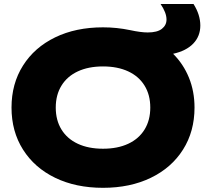

<svg xmlns="http://www.w3.org/2000/svg" viewBox="-20 -900 1013 937"><path d="M36.2 -375Q36.2 -491.3 92.2 -579.9Q148.1 -668.6 249 -717.6Q349.9 -766.6 482.7 -766.6Q549.7 -766.6 615.2 -752.9Q667.5 -741.6 701 -741.6Q747.5 -741.6 770 -759.3Q792.6 -777 792.6 -804.5Q792.6 -821.5 785.4 -840.1Q778.3 -858.8 763.7 -880.4H924.5Q957.6 -827.9 957.6 -775.4Q957.6 -723.5 923.4 -687.6Q889.2 -651.7 824.8 -637.5Q874.8 -587.8 902.1 -520.9Q929.3 -454 929.3 -375Q929.3 -258.7 873.3 -170.1Q817.4 -81.4 716.3 -32.4Q615.2 16.6 482.7 16.6Q349.9 16.6 249 -32.4Q148.1 -81.4 92.2 -170.1Q36.2 -258.7 36.2 -375ZM713.4 -375Q713.4 -436.9 685.5 -482.1Q657.7 -527.4 605.8 -551.6Q553.9 -575.8 482.7 -575.8Q411.6 -575.8 359.7 -551.6Q307.8 -527.4 280 -482.1Q252.1 -436.9 252.1 -375Q252.1 -313.1 280 -267.9Q307.8 -222.6 359.7 -198.4Q411.6 -174.2 482.7 -174.2Q553.9 -174.2 605.8 -198.4Q657.7 -222.6 685.5 -267.9Q713.4 -313.1 713.4 -375Z"/></svg>

Font: Unbounded Variable
Style: Regular
Weight: 400
Designer: Luke Prowse, Jean-Baptiste Morizot, Fátima Lázaro, Florian Runge
Foundry: NaN
Version: Version 1.600;FEAKit 1.0